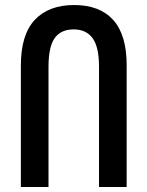

<svg xmlns="http://www.w3.org/2000/svg" viewBox="-20 -744 586 764"><path d="M63 -483Q63 -606 118.5 -665Q174 -724 275 -724Q377 -724 430.5 -664.5Q484 -605 484 -485V0H374V-479Q374 -557 348.5 -592Q323 -627 273 -627Q223 -627 198 -593Q173 -559 173 -478V0H63Z"/></svg>

Font: Noto Sans Armenian Medium Cond
Style: Regular
Weight: 500
Width: 3
Designer: Monotype Design team
Foundry: Monotype Imaging Inc.
Version: Version 1.000